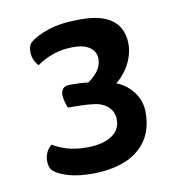

<svg xmlns="http://www.w3.org/2000/svg" viewBox="-58 -763 499 537"><g transform="rotate(-10 192.0 -494.5)"><path d="M164 -279Q123 -279 96 -287Q69 -295 57 -305Q44 -314 44 -335Q44 -362 64 -379Q80 -369 103.5 -361.5Q127 -354 161 -354Q204 -354 230 -370Q256 -386 256 -416Q256 -438 241 -452.5Q226 -467 199 -470Q185 -472 165 -472.5Q145 -473 128 -473Q125 -476 121.5 -489.5Q118 -503 118 -510Q118 -520 123.5 -527.5Q129 -535 144 -535Q173 -535 200.5 -532Q228 -529 247 -524Q290 -515 314.5 -487Q339 -459 339 -423Q339 -373 316 -341Q293 -309 253.5 -294Q214 -279 164 -279ZM258 -505 182 -523Q211 -541 223 -557.5Q235 -574 235 -593Q235 -604 229 -614Q223 -624 209 -630.5Q195 -637 171 -637Q140 -637 114 -628Q88 -619 67 -604Q52 -620 51 -641Q50 -662 60 -671Q77 -686 113 -698Q149 -710 204 -710Q248 -710 274.5 -698.5Q301 -687 313 -666.5Q325 -646 325 -620Q325 -589 308.5 -559Q292 -529 258 -505Z"/></g></svg>

Font: Yanone Kaffeesatz ExtraLight
Style: Regular
Weight: 400
Version: Version 2.003